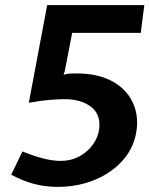

<svg xmlns="http://www.w3.org/2000/svg" viewBox="-20 -721 586 753"><path d="M205 12Q179.5 12 151.5 8Q123.5 4 91.8 -6.2Q60 -16.5 24 -36L68 -127Q117.5 -107 153.5 -98.5Q189.5 -90 217 -90Q259.5 -90 292.2 -108.2Q325 -126.5 345 -155Q365 -183.5 369 -215Q376 -271.5 337.5 -301.8Q299 -332 233 -332Q207.5 -332 174 -329.2Q140.5 -326.5 93 -318L165 -701H546L532 -592H263L234 -442L229 -428L248 -432Q258 -433 266 -433Q274 -433 280 -433Q362 -433 417.2 -403.8Q472.5 -374.5 498 -324.5Q523.5 -274.5 516 -213Q507.5 -145.5 464 -95Q420.5 -44.5 353 -16.2Q285.5 12 205 12Z"/></svg>

Font: Expletus Sans
Style: Bold Italic
Weight: 700
Italic angle: -7°
Version: Version 7.500